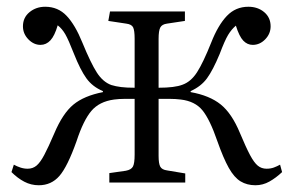

<svg xmlns="http://www.w3.org/2000/svg" viewBox="-20 -541 871 569"><path d="M95 8Q72 8 52 -2.5Q32 -13 14 -31L21 -53Q30 -48 40.5 -44.5Q51 -41 62 -41Q77 -41 88 -50Q99 -59 111 -81.5Q123 -104 141 -146Q166 -205 197.5 -231Q229 -257 285 -268V-271Q254 -284 236 -309Q218 -334 199 -382Q183 -423 173.5 -439.5Q164 -456 151 -466Q142 -435 129.5 -421.5Q117 -408 100 -408Q80 -408 64 -424.5Q48 -441 48 -463Q48 -489 67.5 -505Q87 -521 114 -521Q152 -521 177.5 -494Q203 -467 224 -415Q249 -354 267 -326Q285 -298 310 -289Q323 -285 339 -283Q355 -281 379 -281V-426Q379 -451 374.5 -460Q370 -469 354 -471L301 -479L306 -507H528V-479L475 -471Q460 -469 455 -459.5Q450 -450 450 -426V-281Q498 -281 521 -290Q546 -299 564 -327Q582 -355 606 -415Q626 -466 652 -493.5Q678 -521 716 -521Q744 -521 763 -505Q782 -489 782 -463Q782 -441 766 -424.5Q750 -408 729 -408Q713 -408 701 -420.5Q689 -433 679 -465Q666 -454 656 -437.5Q646 -421 631 -381Q611 -333 593.5 -309Q576 -285 545 -271V-268Q601 -258 634 -231.5Q667 -205 691 -147Q709 -104 721 -81.5Q733 -59 744 -50Q755 -41 770 -41Q782 -41 791.5 -44.5Q801 -48 810 -53L816 -31Q798 -14 778.5 -3Q759 8 737 8Q712 8 693 -3.5Q674 -15 658 -43.5Q642 -72 624 -123Q602 -187 580 -214Q558 -241 516 -246Q500 -248 483 -248Q466 -248 450 -248V-79Q450 -56 455 -47Q460 -38 475 -36L529 -27V0H304V-28L353 -35Q369 -38 374 -47.5Q379 -57 379 -83V-248Q366 -248 349.5 -248Q333 -248 318 -246Q274 -240 250.5 -212Q227 -184 207 -123Q180 -47 156 -19.5Q132 8 95 8Z"/></svg>

Font: Literata 36pt Light
Style: Regular
Weight: 300
Designer: Latin by Veronika Burian and Jose Scaglione. Greek by Irene Vlachou. Cyrillic by Vera Evstafieva.
Foundry: TypeTogether
Version: Version 3.002